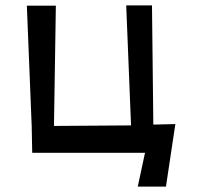

<svg xmlns="http://www.w3.org/2000/svg" viewBox="-20 -569 753 715"><path d="M98 -100 80 -548H188L181 -100L468 -102L450 -549H546L551 -105L633 -107L598 126H493L520 0H100Z"/></svg>

Font: OpenDyslexic
Style: Regular
Weight: 400
Designer: Abbie Gonzalez
Version: Version 0.920;hotconv 1.0.109;makeotfexe 2.5.65596